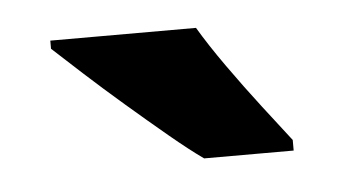

<svg xmlns="http://www.w3.org/2000/svg" viewBox="-28 -803 421 235"><g transform="rotate(-5 182.5 -686.0)"><path d="M219 -766Q232 -744 251.5 -716.5Q271 -689 291 -663Q311 -637 325 -619V-606H215Q198 -618 174 -638Q150 -658 124.5 -680Q99 -702 76.5 -722.5Q54 -743 40 -756V-766Z"/></g></svg>

Font: Noto Sans SemiCondensed ExtraBold
Style: Regular
Weight: 800
Width: 4
Designer: Monotype Design Team
Foundry: Monotype Imaging Inc.
Version: Version 2.013; ttfautohint (v1.8.4.7-5d5b)